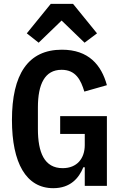

<svg xmlns="http://www.w3.org/2000/svg" viewBox="-20 -969 640 1001"><path d="M421.9 0H537.3V-363.6H293.7V-270.6H421.9V-212.7C421.9 -142.8 381.4 -92.3 306.8 -92.3C210.6 -92.3 177.6 -174.7 177.6 -296.9V-408.7C177.6 -530.2 213.4 -605.1 301.1 -605.1C375.4 -605.1 401.6 -551.5 419.7 -491.5L537.3 -524.9C508.5 -630.3 442.1 -709.9 302.6 -709.9C125.7 -709.9 42.3 -580.6 42.3 -343.4C42.3 -119.3 116.1 12.1 257.8 12.1C346.9 12.1 391.3 -40.1 414.4 -96.9H421.9ZM119.7 -795.1 181.5 -746.4 301.1 -861.9 420.8 -746.4 485.8 -795.1 360.8 -948.9H244.7Z"/></svg>

Font: Margiela Mono SemiBold
Style: Regular
Weight: 600
Designer: Mike Abbink, Paul van der Laan, Pieter van Rosmalen
Foundry: Bold Monday
Version: Version 2.003 2021